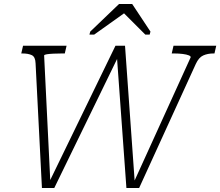

<svg xmlns="http://www.w3.org/2000/svg" viewBox="-20 -940 1108 966"><path d="M96 -710H315L306 -671H292Q269 -671 248.5 -670Q228 -669 215.5 -667Q203 -665 202 -661L234 -9L220 -8L561 -710H609L659 -8L646 -7L939 -651Q941 -657 930 -661.5Q919 -666 899.5 -668.5Q880 -671 857 -671H844L853 -710H1068L1059 -671H1053Q1025 -671 1002.5 -661Q980 -651 965 -618L680 6H616L567 -672L585 -676L253 6H191L159 -621Q158 -654 140 -662.5Q122 -671 93 -671H87ZM645 -920H579L434 -781L430 -766H454L628 -890H587L711 -766H733L737 -781Z"/></svg>

Font: Roboto Serif 20pt Thin
Style: Italic
Weight: 250
Italic angle: -10°
Version: Version 1.007